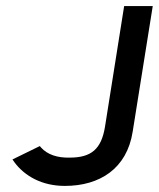

<svg xmlns="http://www.w3.org/2000/svg" viewBox="-20 -600 522 631"><path d="M21 -76 28 -66C61 -22 117 11 193 11C308 11 397 -46 416 -167L482 -580H388L325 -183C313 -110 280 -82 209 -82C168 -81 136 -92 115 -115L111 -120Z"/></svg>

Font: Charger Pro
Style: ExBdNarObl
Weight: 400
Designer: Jasper
Foundry: Cannot Into Space Fonts
Version: Version 1.09